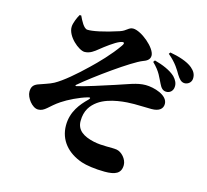

<svg xmlns="http://www.w3.org/2000/svg" viewBox="-121 -943 1241 1152"><g transform="rotate(15 500.0 -367.0)"><path d="M236 -799C224 -779 209 -742 208 -721C204 -660 286 -593 321 -593C354 -593 379 -613 401 -631C428 -653 482 -694 511 -705C537 -715 544 -708 528 -686C484 -622 417 -554 377 -516C314 -455 243 -394 195 -368C170 -354 124 -341 101 -332C73 -321 64 -305 64 -277C64 -241 104 -187 141 -187C183 -187 198 -223 260 -264C297 -289 362 -321 412 -335C428 -340 430 -334 418 -322C377 -282 328 -225 328 -139C328 -47 387 20 478 51C507 61 565 70 624 70C688 70 725 55 725 2C725 -34 691 -72 659 -77C626 -82 570 -75 515 -87C448 -102 406 -130 406 -187C406 -253 436 -290 472 -316C538 -363 646 -368 691 -368C728 -368 771 -366 798 -366C846 -366 868 -386 868 -416C868 -471 779 -496 728 -496C674 -496 624 -473 552 -450C484 -428 375 -392 327 -382C321 -381 319 -384 324 -389C408 -461 611 -607 674 -631C690 -637 716 -647 716 -675C716 -723 618 -804 568 -804C540 -804 534 -781 494 -768C404 -738 331 -724 303 -726C281 -727 259 -771 246 -799ZM813 -713C864 -671 886 -631 900 -607C916 -582 927 -569 947 -567C970 -566 990 -582 992 -605C994 -633 982 -652 961 -670C929 -697 872 -714 820 -723ZM735 -642C785 -594 794 -560 812 -526C823 -503 835 -490 854 -489C879 -487 898 -506 899 -530C901 -551 892 -571 873 -591C842 -620 792 -640 743 -653Z"/></g></svg>

Font: Noto Serif CJK JP Black
Style: Regular
Weight: 900
Designer: Ryoko NISHIZUKA 西塚涼子 (kana & ideographs); Frank Grießhammer (Latin, Greek & Cyrillic); Wenlong ZHANG 张文龙 (bopomofo); San
Foundry: Adobe Systems Incorporated
Version: Version 1.001;PS 1.001;hotconv 16.6.54;makeotf.lib2.5.65590